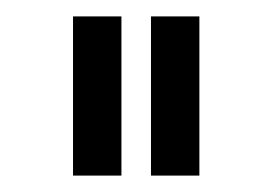

<svg xmlns="http://www.w3.org/2000/svg" viewBox="-20 -736 332 234"><path d="M69 -522V-716H128V-522ZM164 -522V-716H223V-522Z"/></svg>

Font: Raleway-v4020
Style: Regular
Weight: 400
Designer: Matt McInerney, Pablo Impallari, Rodrigo Fuenzalida
Foundry: Matt McInerney, Pablo Impallari, Rodrigo Fuenzalida
Version: Version 4.020;PS 004.020;hotconv 1.0.88;makeotf.lib2.5.64775